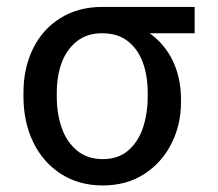

<svg xmlns="http://www.w3.org/2000/svg" viewBox="-20 -534 640 563"><path d="M279.3 -513.7Q290 -512.7 299.8 -507.3Q309.6 -502 322.3 -491.2Q329.1 -486.3 337.4 -481Q345.7 -475.6 355.5 -470.2Q365.2 -464.8 375 -460Q417 -443.4 447.8 -411.6Q478.5 -379.9 494.6 -336.9Q510.7 -293.9 510.7 -242.2V-232.4Q510.7 -168.9 482.9 -113.3Q455.1 -57.6 403.3 -23.9Q351.6 9.8 281.2 9.8Q210.9 9.8 158.2 -24.4Q105.5 -58.6 77.1 -117.7Q48.8 -176.8 48.8 -251V-262.7Q48.8 -334 76.7 -391.1Q104.5 -448.2 157.2 -481Q210 -513.7 279.3 -513.7ZM281.2 -67.4Q326.2 -67.4 355.5 -92.3Q384.8 -117.2 398.9 -158.7Q413.1 -200.2 413.1 -251V-262.7Q413.1 -311.5 398.9 -350.6Q384.8 -389.6 355 -413.1Q325.2 -436.5 279.3 -436.5Q235.4 -436.5 205.6 -413.1Q175.8 -389.6 161.1 -350.6Q146.5 -311.5 146.5 -262.7V-251Q146.5 -200.2 161.1 -158.7Q175.8 -117.2 206.1 -92.3Q236.3 -67.4 281.2 -67.4ZM550.8 -436.5H279.3V-513.7H550.8Z"/></svg>

Font: Pretendard GOV Variable
Style: Regular
Weight: 400
Designer: Base glyphs from Inter by Rasmus Andersson; Hangul glyphs from Noto Sans CJK(Source Han Sans) by Jang Soo-young and Kang
Foundry: Kil Hyung-jin
Version: Version 1.307;Glyphs 3.2 (3192)